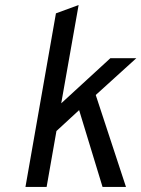

<svg xmlns="http://www.w3.org/2000/svg" viewBox="-20 -742 561 762"><path d="M81 0 202 -689 292 -722 223 -332 418 -511H521L360 -365L480 0H387L294 -305L204 -222L165 0Z"/></svg>

Font: Overpass
Style: Italic
Weight: 400
Italic angle: -10°
Designer: Delve Withrington, Dave Bailey, Thomas Jockin
Foundry: Delve Fonts LLC
Version: Version 4.000